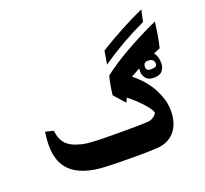

<svg xmlns="http://www.w3.org/2000/svg" viewBox="-121 -833 1051 985"><g transform="rotate(-20 404.5 -340.5)"><path d="M730 -626Q599 -565 482 -484L494 -556Q548 -590 616.5 -627Q685 -664 744 -690ZM764 -470 728 -455Q746 -433 746 -397Q746 -376 736 -361Q724 -338 685 -338Q655 -338 642 -355.5Q629 -373 629 -390Q629 -402 630 -409L605 -395Q589 -387 581 -382Q643 -332 675 -273Q692 -240 700.5 -211Q709 -182 709 -149Q709 -77 670.5 -35Q632 7 565 7Q539 9 491 9H419Q288 9 239 1Q116 -19 78 -100Q59 -139 59 -196Q59 -229 65 -269L110 -258Q113 -212 140 -183Q158 -165 186.5 -154.5Q215 -144 243 -140Q290 -134 418 -134H456Q532 -134 573 -136Q606 -136 628 -166Q628 -183 592.5 -222Q557 -261 519 -290L508 -266L455 -326Q460 -375 473 -427Q527 -470 610.5 -517.5Q694 -565 788 -608Q778 -525 764 -470ZM719 -402Q719 -431 685 -431Q671 -431 665.5 -423.5Q660 -416 660 -406Q660 -396 665.5 -390Q671 -384 685 -384Q702 -384 710.5 -388Q719 -392 719 -402Z"/></g></svg>

Font: Mirza
Style: Bold
Weight: 700
Designer: Arabic design by Kourosh Beigpour, Latin design by Eduardo Tunni, engineering by Lasse Fister
Version: Version 1.0010g